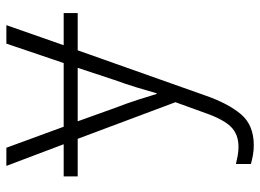

<svg xmlns="http://www.w3.org/2000/svg" viewBox="-127 -445 817 603"><g transform="rotate(-90 281.5 -143.5)"><path d="M127 245Q111 245 96.5 242.5Q82 240 68 236V189Q80 192 94 194.5Q108 197 122 197Q161 197 184.5 173.5Q208 150 228 93L262 -1L147 -308H29V-352H130L62 -532H119L185 -352H385L446 -532H504L441 -352H542V-308H425L283 93Q258 165 224 205Q190 245 127 245ZM288 -60H290Q299 -92 309 -124.5Q319 -157 332 -193L370 -308H202L244 -191Q259 -152 269 -121Q279 -90 288 -60Z"/></g></svg>

Font: Noto Sans Mono SemiCondensed Light
Style: Regular
Weight: 300
Width: 4
Designer: Monotype Design Team
Foundry: Monotype Imaging Inc.
Version: Version 2.014; ttfautohint (v1.8.4.7-5d5b)